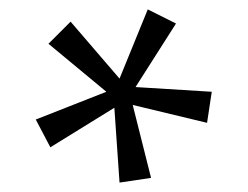

<svg xmlns="http://www.w3.org/2000/svg" viewBox="-20 -746 528 408"><path d="M234 -358 223 -517 87 -433 56 -492 206 -551 83 -653 130 -700 234 -579 294 -726 354 -696 268 -561 430 -551 420 -485 262 -523 301 -368Z"/></svg>

Font: Outfit Thin Light
Style: Regular
Weight: 300
Version: Version 1.100;gftools[0.9.27]